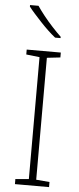

<svg xmlns="http://www.w3.org/2000/svg" viewBox="-63 -983 419 1015"><g transform="rotate(5 147.0 -475.0)"><path d="M57 0V-27L128 -33V-680L57 -688V-714H238V-688L167 -680V-33L238 -27V0ZM99 -950Q113 -929 135.5 -900.5Q158 -872 183.5 -844.5Q209 -817 230 -797V-790H201Q181 -806 160.5 -825.5Q140 -845 120.5 -866Q101 -887 83.5 -906.5Q66 -926 54 -942V-950Z"/></g></svg>

Font: Noto Sans Symbols ExtraLight
Style: Regular
Weight: 250
Version: Version 2.002